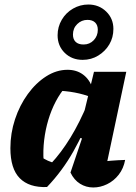

<svg xmlns="http://www.w3.org/2000/svg" viewBox="-20 -822 604 850"><path d="M188 6Q109 9 67.5 -33Q26 -75 26 -166Q26 -232 46.5 -294Q67 -356 103 -405.5Q139 -455 184.5 -484Q230 -513 279 -513Q319 -513 347.5 -492Q376 -471 389 -433L388 -390Q317 -419 224 -421L272 -439Q247 -411 227 -373Q207 -335 194 -291.5Q181 -248 175.5 -202Q170 -156 173 -110L161 -128Q176 -118 192 -110.5Q208 -103 226 -100L205 -97Q251 -146 292 -213Q333 -280 369 -367L394 -342Q354 -239 305 -152Q256 -65 188 6ZM439 -33 412 -104Q441 -108 471.5 -110.5Q502 -113 534 -114Q527 -76 505.5 -48.5Q484 -21 454 -6.5Q424 8 393 8Q361 8 334.5 -8.5Q308 -25 292 -58L343 -209L326 -215L396 -504H539ZM346 -557Q298 -557 266.5 -588Q235 -619 235 -666Q235 -703 253.5 -734.5Q272 -766 303.5 -784Q335 -802 371 -802Q418 -802 450 -771Q482 -740 482 -694Q482 -656 464 -625.5Q446 -595 415 -576Q384 -557 346 -557ZM350 -625Q377 -625 395 -644Q413 -663 413 -690Q413 -711 401 -722.5Q389 -734 367 -734Q341 -734 322 -715.5Q303 -697 303 -669Q303 -648 315 -636.5Q327 -625 350 -625Z"/></svg>

Font: Piazzolla Thin Black
Style: Italic
Weight: 900
Italic angle: -11.3°
Version: Version 2.005